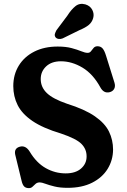

<svg xmlns="http://www.w3.org/2000/svg" viewBox="-20 -953 656 990"><path d="M328.5 15.5Q289.5 15.5 261 8.5Q232.5 1.5 213.8 -5.5Q195 -12.5 185.5 -12.5Q172 -12.5 163.8 -5.2Q155.5 2 148 9.5Q140.5 17 129 17Q112.5 17 104 7.8Q95.5 -1.5 91 -22L58.5 -155.5Q51.5 -188 82 -196.5Q112 -205 133 -171.5Q167.5 -113.5 215.8 -86.2Q264 -59 318.5 -59Q369.5 -59 398 -84Q426.5 -109 426.5 -146Q427 -183.5 400.2 -210.8Q373.5 -238 294.5 -264.5Q201 -292.5 147.2 -329.2Q93.5 -366 71 -411Q48.5 -456 48.5 -509Q48.5 -568.5 77 -614.8Q105.5 -661 157 -687Q208.5 -713 277.5 -713Q319.5 -713 349.2 -705Q379 -697 398.8 -688.8Q418.5 -680.5 432 -680.5Q443 -680.5 449.2 -689Q455.5 -697.5 462.8 -706Q470 -714.5 483 -714.5Q498.5 -714.5 508.5 -703.8Q518.5 -693 527 -665L570 -527.5Q576 -508.5 568.8 -495Q561.5 -481.5 544.5 -477.5Q515 -470.5 497.5 -502.5Q459.5 -572 405 -604.5Q350.5 -637 294 -637Q246 -637 218 -610.8Q190 -584.5 190 -545.5Q190 -503.5 221.5 -473.2Q253 -443 324.5 -418.5Q417 -389.5 469 -353.5Q521 -317.5 542 -274.5Q563 -231.5 563 -181.5Q562.5 -127 535 -82.2Q507.5 -37.5 455.2 -11Q403 15.5 328.5 15.5ZM327.5 -872.5Q347.5 -904 369 -921.2Q390.5 -938.5 420 -930.5Q445 -923 455.8 -902.2Q466.5 -881.5 460.5 -860Q454.5 -838.5 437.8 -824.5Q421 -810.5 390.5 -798L303 -755Q293 -751 282.8 -752.2Q272.5 -753.5 266.5 -760.5Q260.5 -769 263 -778Q265.5 -787 271 -797Z"/></svg>

Font: Fraunces 9pt SuperSoft SemiBold
Style: Regular
Weight: 600
Version: Version 1.000;[0bf87f6ff]